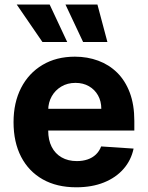

<svg xmlns="http://www.w3.org/2000/svg" viewBox="-20 -797 638 828"><path d="M308.9 10.7Q224.8 10.7 164.2 -23.6Q103.7 -57.9 71 -120.9Q38.4 -183.9 38.4 -270.2Q38.4 -354.4 71 -418Q103.7 -481.5 163.2 -517Q222.7 -552.6 302.9 -552.6Q356.9 -552.6 403.6 -535.3Q450.3 -518.1 485.3 -483.7Q520.2 -449.2 539.8 -397.2Q559.3 -345.2 559.3 -275.6V-234H98.7V-327.8H416.9Q416.9 -360.4 402.7 -385.7Q388.5 -410.9 363.5 -425.2Q338.4 -439.6 305.4 -439.6Q271 -439.6 244.5 -423.8Q218 -408 203.1 -381.6Q188.2 -355.1 187.9 -322.8V-233.7Q187.9 -193.2 202.9 -163.7Q218 -134.2 245.7 -118.3Q273.4 -102.3 311.4 -102.3Q336.6 -102.3 357.6 -109.4Q378.6 -116.5 393.5 -130.7Q408.4 -144.9 416.2 -165.5L556.1 -156.2Q545.5 -105.8 512.6 -68.4Q479.8 -30.9 428.1 -10.1Q376.4 10.7 308.9 10.7ZM163 -615.8 52.2 -777.3H194.2L269.9 -615.8ZM338.4 -615.8 262.4 -777.3H400.2L443.2 -615.8Z"/></svg>

Font: InterMG
Style: Bold
Weight: 700
Designer: Rasmus Andersson
Foundry: rsms
Version: Version 3.019;December 26, 2023;FontCreator 15.0.0.2955 64-b